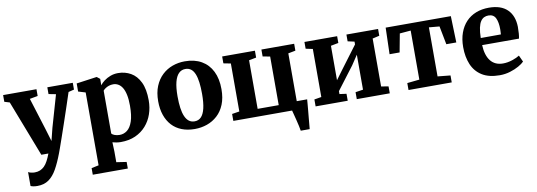

<svg xmlns="http://www.w3.org/2000/svg" viewBox="-63 -965 4526 1619"><g transform="rotate(-10 2200.0 -156.0)"><path d="M151 253.5Q132.5 253.5 117.5 250.8Q102.5 248 93 243.5V124Q100 129 115.8 133Q131.5 137 148.5 137Q174 137 194.5 128.5Q215 120 231.8 103.2Q248.5 86.5 262.2 60.5Q276 34.5 289 0H228.5L43 -480.5L-1.5 -494V-551.5H284V-493.5L215 -481L300.5 -207.5L333 -99.5L360 -207.5L439 -481.5L377 -493.5V-551.5H595V-493.5L546.5 -481.5Q526 -419 503.8 -352.5Q481.5 -286 460.2 -223.5Q439 -161 421.2 -110Q403.5 -59 391.8 -26.2Q380 6.5 377.5 13Q348.5 90 318.2 143.8Q288 197.5 248.2 225.5Q208.5 253.5 151 253.5Z M626.5 241V184.5L688.5 171.5L688 -452.5L626.5 -471V-540.5L799 -564.5H802.5L828.5 -544L828 -489.5Q841.5 -507.5 864.5 -525Q887.5 -542.5 918 -554.2Q948.5 -566 984.5 -566Q1044 -566 1093 -538.2Q1142 -510.5 1171 -450.8Q1200 -391 1200 -295Q1200 -233 1181 -177.8Q1162 -122.5 1124.5 -80Q1087 -37.5 1032.8 -13.2Q978.5 11 907 11Q888.5 11 868.5 7.5Q848.5 4 837 0.5L840 80.5V171.5L926.5 184.5V241ZM909 -50Q944.5 -50 973.5 -72.2Q1002.5 -94.5 1019.5 -144.5Q1036.5 -194.5 1036.5 -278Q1036.5 -332 1028.5 -370.2Q1020.5 -408.5 1005.8 -432.8Q991 -457 971 -468.5Q951 -480 928 -480Q907.5 -480 890.2 -474Q873 -468 860 -459Q847 -450 840 -441V-74Q847 -64.5 865.8 -57.2Q884.5 -50 909 -50Z M1277 -273Q1277 -347 1299.8 -402Q1322.5 -457 1361.5 -493.5Q1400.5 -530 1450.5 -548Q1500.5 -566 1556 -566Q1639 -566 1698.2 -532Q1757.5 -498 1789 -434.2Q1820.5 -370.5 1820.5 -281.5Q1820.5 -206 1798 -150.8Q1775.5 -95.5 1736.2 -59.8Q1697 -24 1647 -6.5Q1597 11 1541.5 11Q1479.5 11 1430.5 -8.2Q1381.5 -27.5 1347.5 -64.2Q1313.5 -101 1295.2 -153.8Q1277 -206.5 1277 -273ZM1551 -53Q1585 -53 1607.2 -76Q1629.5 -99 1641 -147Q1652.5 -195 1652.5 -270Q1652.5 -325.5 1647 -368.5Q1641.5 -411.5 1629.5 -441.2Q1617.5 -471 1597.8 -486.2Q1578 -501.5 1549.5 -501.5Q1516 -501.5 1492.8 -478.5Q1469.5 -455.5 1457.2 -407.8Q1445 -360 1445 -285Q1445 -229 1451 -186Q1457 -143 1469.8 -113.5Q1482.5 -84 1502.5 -68.5Q1522.5 -53 1551 -53Z M2418 180Q2416 164.5 2410.2 138.8Q2404.5 113 2397.5 85Q2390.5 57 2384.5 34Q2378.5 11 2375.5 0H1872.5V-59.5L1936 -69.5V-480.5L1874 -492.5V-551.5H2154.5V-492.5L2092 -480.5V-64.5H2272.5V-480.5L2210 -492.5V-551.5H2490.5V-492.5L2428 -480.5V-71H2517Q2516 -57 2513.8 -31.2Q2511.5 -5.5 2508.8 25.5Q2506 56.5 2503 87Q2500 117.5 2498 142.5Q2496 167.5 2494.5 180Z M2577 0V-59.5L2638 -69.5V-481L2578.5 -493.5V-551.5H2858.5V-493.5L2793 -481V-186L2847.5 -260L2995 -457V-481L2938 -493.5V-551.5H3209V-493.5L3150 -480V-69.5L3212 -59.5V0H2929.5V-59.5L2995 -69.5V-369L2940.5 -287L2793 -92.5V-67.5L2852 -59.5V0Z M3372.5 0V-59.5L3477.5 -70.5V-490.5L3383 -482.5L3353.5 -325H3267.5L3274 -551.5H3832L3839 -325H3753.5L3723 -482.5L3633.5 -490.5V-70.5L3742.5 -59.5V0Z M4153 11Q4060 11 4001.8 -25.5Q3943.5 -62 3916.2 -126.8Q3889 -191.5 3889 -275.5Q3889 -344 3908.5 -398Q3928 -452 3963.5 -489.5Q3999 -527 4048.8 -546.5Q4098.5 -566 4159.5 -566Q4262.5 -566 4316.8 -513.2Q4371 -460.5 4373 -365Q4373 -332 4371 -307.5Q4369 -283 4365 -265H4049.5Q4051.5 -220.5 4062 -186.5Q4072.5 -152.5 4091 -129.2Q4109.5 -106 4136 -94Q4162.5 -82 4197 -82Q4236.5 -82 4276.8 -95.5Q4317 -109 4339.5 -124L4365 -68.5Q4349.5 -52 4317 -33.5Q4284.5 -15 4241.8 -2Q4199 11 4153 11ZM4048.5 -326 4221 -326.5Q4221.5 -337.5 4222.2 -348.2Q4223 -359 4223 -370Q4223 -430.5 4205.8 -466.2Q4188.5 -502 4144.5 -502Q4124.5 -502 4107.5 -494Q4090.5 -486 4077.5 -466.8Q4064.5 -447.5 4057 -413.2Q4049.5 -379 4048.5 -326Z"/></g></svg>

Font: Merriweather 28pt ExtraBold
Style: Regular
Weight: 800
Version: Version 2.100